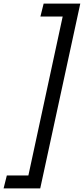

<svg xmlns="http://www.w3.org/2000/svg" viewBox="-158 -802 467 1069"><path d="M-138 247 -120 175H0L191 -710H67L85 -782H289L66 247Z"/></svg>

Font: Radio Canada Condensed
Style: Italic
Weight: 400
Width: 3
Italic angle: -12°
Designer: Charles Daoud, Etienne Aubert Bonn, Alexandre Saumier Demers, Jacques Le Bailly
Foundry: Radio-Canada
Version: Version 2.104; ttfautohint (v1.8.4.7-5d5b);gftools[0.9.28.de